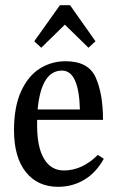

<svg xmlns="http://www.w3.org/2000/svg" viewBox="-20 -706 448 740"><path d="M380 -94Q350 -40 304.5 -13Q259 14 204 14Q125 14 79.5 -43Q34 -100 34 -205Q34 -294 61 -353.5Q88 -413 133 -441.5Q178 -470 233 -470Q321 -470 349 -407Q377 -344 377 -244H123V-223Q123 -138 150 -93.5Q177 -49 226 -49Q297 -49 357 -109ZM125 -284H288Q284 -434 219 -434Q139 -434 125 -284ZM348 -547 321 -522 230 -611 139 -522 112 -547 211 -686H250Z"/></svg>

Font: Gupter Medium
Style: Regular
Weight: 500
Designer: Octavio Pardo
Version: Version 1.000